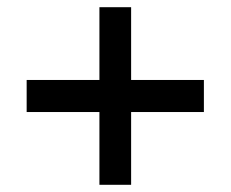

<svg xmlns="http://www.w3.org/2000/svg" viewBox="-20 -555 640 533"><path d="M546 -333V-244H344V-42H256V-244H54V-333H256V-535H344V-333Z"/></svg>

Font: Muli-Bold
Style: Bold
Weight: 700
Version: Version 2.000